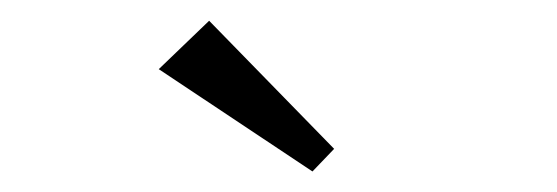

<svg xmlns="http://www.w3.org/2000/svg" viewBox="-20 -755 540 186"><path d="M303.7 -610.8 282.7 -588.9 133.8 -688 182.6 -734.9Z"/></svg>

Font: I.MingCP
Style: Regular
Weight: 400
Designer: I.Font Project
Version: Version 8.000; Sep 06, 2022